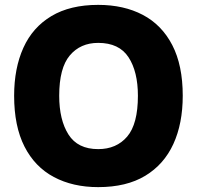

<svg xmlns="http://www.w3.org/2000/svg" viewBox="-20 -758 808 788"><path d="M383 10Q279 10 201 -31.5Q123 -73 80.5 -156.5Q38 -240 38 -365Q38 -478 76 -562Q114 -646 191 -692Q268 -738 383 -738Q488 -738 566 -697Q644 -656 687 -573Q730 -490 730 -365Q730 -251 691.5 -167Q653 -83 576 -36.5Q499 10 383 10ZM383 -146Q458 -146 502 -197.5Q546 -249 546 -365Q546 -464 507.5 -523Q469 -582 383 -582Q310 -582 266.5 -530.5Q223 -479 223 -365Q223 -266 261 -206Q299 -146 383 -146Z"/></svg>

Font: BDO Grotesk ExtraBold
Style: Regular
Weight: 800
Designer: Deni Anggara
Foundry: Lokal Container
Version: Version 2.000